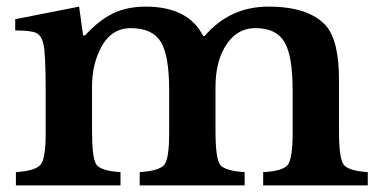

<svg xmlns="http://www.w3.org/2000/svg" viewBox="-20 -560 1146 580"><path d="M258 -297V-165Q258 -82 271 -63Q284 -44 344 -40V0H28V-40Q88 -44 103 -63Q118 -82 118 -157V-281Q118 -403 111 -428Q105 -453 89.5 -460.5Q74 -468 26 -468V-502L219 -540L231 -453H237Q279 -499 321.5 -519.5Q364 -540 420 -540Q549 -540 594 -451H598Q674 -540 791 -540Q913 -540 965 -482Q1004 -437 1004 -319V-165Q1004 -83 1017.5 -63.5Q1031 -44 1091 -40V0H775V-40Q835 -43 849.5 -62.5Q864 -82 864 -157V-288Q864 -392 839 -433.5Q814 -475 752 -475Q691 -475 657 -414Q631 -367 631 -297V-165Q631 -82 644.5 -63Q658 -44 719 -40V0H402V-40Q462 -44 476.5 -62.5Q491 -81 491 -157V-288Q491 -393 465.5 -434Q440 -475 375 -475Q316 -475 285 -416Q258 -365 258 -297Z"/></svg>

Font: Libre Baskerville
Style: Bold
Weight: 700
Designer: Pablo Impallari, Rodrigo Fuenzalida
Foundry: Pablo Impallari, Rodrigo Fuenzalida
Version: Version 1.000